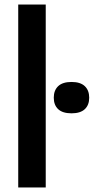

<svg xmlns="http://www.w3.org/2000/svg" viewBox="-20 -828 414 848"><path d="M60.5 0V-808H182V0ZM296 -327.5Q256.5 -327.5 237 -345.8Q217.5 -364 217.5 -396.5Q217.5 -429 237 -447.5Q256.5 -466 296 -466Q335 -466 354.5 -447.5Q374 -429 374 -396.5Q374 -364 354.5 -345.8Q335 -327.5 296 -327.5Z"/></svg>

Font: Encode Sans Semi Condensed SemiBold
Style: Regular
Weight: 600
Width: 4
Designer: Multiple Designers
Foundry: Impallari Type
Version: Version 3.000; ttfautohint (v1.8.3) -l 8 -r 50 -G 200 -x 14 